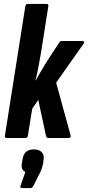

<svg xmlns="http://www.w3.org/2000/svg" viewBox="-20 -703 449 978"><path d="M16 0Q2 0 5 -12L109 -671Q111 -683 122 -683H215Q229 -683 226 -671L189 -435Q183 -401 176.5 -366Q170 -331 161 -294H163Q176 -319 191 -344Q206 -369 220 -392L279 -482Q285 -494 294 -494H400Q406 -494 408 -490.5Q410 -487 407 -482L266 -282L340 -12Q341 -7 338 -3.5Q335 0 329 0H226Q217 0 214 -12L175 -194L144 -149L122 -12Q120 0 109 0ZM93 255Q80 255 85 242L109 173Q99 168 93.5 158Q88 148 92 125L95 108Q102 58 152 58Q178 58 192 71.5Q206 85 202 110L200 128Q197 141 193.5 153Q190 165 182 180L151 242Q144 255 135 255Z"/></svg>

Font: Sofia Sans Extra Condensed ExtraBold
Style: Italic
Weight: 800
Italic angle: -9°
Designer: Botio Nikoltchev, Ani Petrova
Foundry: lettersoup
Version: Version 4.101; ttfautohint (v1.8.4.7-5d5b)